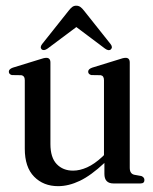

<svg xmlns="http://www.w3.org/2000/svg" viewBox="-20 -644 538 674"><path d="M67 -122V-362.5Q67 -378 54.5 -380L21.5 -380.5Q11 -383.5 11 -392.5Q11 -401.5 25 -406.5L117.5 -435Q134.5 -441 142.5 -441Q157 -441 157 -424.5V-138.5Q157 -91 179 -68Q201 -45 236.5 -45Q260 -45 285.8 -56.5Q311.5 -68 339 -93.5L345 -99.5V-362.5Q345 -378 333.5 -380L300.5 -380.5Q289.5 -383.5 289.5 -392.5Q289.5 -401.5 303.5 -406.5L396 -435Q412.5 -441 421 -441Q435.5 -441 435.5 -424.5V-55Q435.5 -34 451.5 -30.5L476.5 -26Q487 -21.5 487 -12Q487 0 473 0H378.5Q346.5 0 346.5 -33.5V-72Q299.5 -28 260.2 -9.2Q221 9.5 184 9.5Q132.5 9.5 99.8 -23.8Q67 -57 67 -122ZM147 -473.5Q134 -464.5 126.5 -470.5Q119 -478 128 -489.5L221 -606.5Q227.5 -615 233.5 -619.5Q239.5 -624 247.5 -624Q256 -624 262.2 -619.5Q268.5 -615 275 -606.5L368 -489.5Q377 -478 369 -470.5Q361.5 -464 348.5 -473.5L248 -549Z"/></svg>

Font: Fraunces 144pt S050
Style: Regular
Weight: 400
Version: Version 1.000; ttfautohint (v1.8.3)